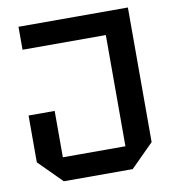

<svg xmlns="http://www.w3.org/2000/svg" viewBox="-79 -770 759 840"><g transform="rotate(-10 300.0 -350.0)"><path d="M35 -102V-310H151V-104H429V-598H59V-700H545V-102L443 0H137Z"/></g></svg>

Font: Tektur Medium
Style: Regular
Weight: 500
Designer: Adam Jagosz
Foundry: Adam Jagosz
Version: Version 1.005;gftools[0.9.30]